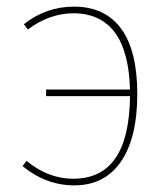

<svg xmlns="http://www.w3.org/2000/svg" viewBox="-20 -549 507 579"><path d="M203 -529Q296 -529 345 -463Q394 -397 394 -265Q394 -134 345 -62Q296 10 204 10Q119 10 48 -48L60 -64Q125 -10 201 -10Q370 -10 372 -259H119V-279H372Q366 -507 203 -509Q129 -509 64 -460L52 -476Q119 -529 203 -529Z"/></svg>

Font: FiraSans
Style: Regular
Weight: 150
Designer: Carrois Corporate & Edenspiekermann AG
Foundry: Carrois Corporate GbR & Edenspiekermann AG
Version: Version 3.106;PS 003.106;hotconv 1.0.70;makeotf.lib2.5.58329